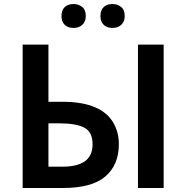

<svg xmlns="http://www.w3.org/2000/svg" viewBox="-20 -936 928 956"><path d="M286.1 -856C286.1 -815.4 312.5 -796.9 346.2 -796.9C377.9 -796.9 407.2 -815.4 407.2 -856C407.2 -877 400.9 -892.6 388.7 -901.9C376.5 -911.1 362.3 -916 346.2 -916C312.5 -916 286.1 -898.4 286.1 -856ZM480 -856C480 -815.4 506.8 -796.9 540 -796.9C571.8 -796.9 601.1 -815.4 601.1 -856C601.1 -877 594.7 -892.6 582.5 -901.9C570.3 -911.1 556.2 -916 540 -916C506.8 -916 480 -898.4 480 -856ZM293.9 0C390.6 0 460.9 -19.5 505.4 -58.1C549.8 -96.7 571.8 -149.9 571.8 -217.8C571.8 -257.8 562.5 -293.9 543.5 -326.2C505.9 -390.1 425.3 -429.2 293 -429.2H221.2V-713.9H92.8V0ZM794.9 0V-713.9H667V0ZM221.2 -106V-321.8H278.8C332 -321.8 372.6 -314.5 399.9 -300.3C427.2 -286.1 440.9 -258.3 440.9 -217.8C440.9 -138.2 386.2 -106 288.1 -106Z"/></svg>

Font: Noto Reveo Sans
Style: Regular
Weight: 600
Designer: Monotype Design Team
Foundry: Monotype Imaging Inc.
Version: Version 2.007